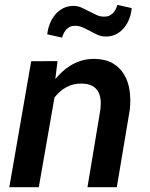

<svg xmlns="http://www.w3.org/2000/svg" viewBox="-20 -785 627 805"><path d="M19 0H142.6L208.5 -376.5Q219.2 -389.6 231.4 -400.6Q243.7 -411.6 257.3 -418.9Q271.5 -426.8 287.8 -430.9Q304.2 -435.1 322.3 -434.6Q348.1 -434.1 364.5 -426Q380.9 -418 390.1 -403.3Q398.9 -389.2 401.4 -369.4Q403.8 -349.6 400.9 -325.7L346.7 0H469.7L524.4 -326.2Q528.8 -366.7 523.4 -404.8Q518.1 -442.9 500.5 -472.2Q483.4 -501.5 453.4 -519.3Q423.3 -537.1 377.4 -538.1Q347.7 -538.6 321.3 -530.8Q294.9 -522.9 272.5 -508.3Q255.4 -497.6 240.5 -483.6Q225.6 -469.7 211.9 -453.6L221.2 -528.8L110.8 -528.3ZM532.2 -751 472.2 -764.6Q469.2 -754.4 464.4 -745.1Q459.5 -735.8 452.1 -728.5Q445.8 -722.7 437.7 -719Q429.7 -715.3 418.9 -715.3Q400.9 -714.8 385.3 -721.9Q369.6 -729 354 -737.3Q338.4 -745.6 322.3 -752.9Q306.2 -760.3 288.1 -760.3Q263.7 -760.3 244.1 -750Q224.6 -739.7 210.9 -723.1Q196.8 -705.6 188.5 -684.1Q180.2 -662.6 178.2 -641.1L240.2 -627.4Q243.2 -637.2 247.8 -646.5Q252.4 -655.8 258.8 -662.1Q265.1 -668.5 273.4 -672.6Q281.7 -676.8 293 -676.8Q311 -677.2 326.7 -670.2Q342.3 -663.1 357.9 -654.8Q373.5 -646 389.4 -638.9Q405.3 -631.8 423.8 -631.8Q448.7 -631.8 468 -642.1Q487.3 -652.3 501 -669.4Q514.6 -686 522.5 -707.5Q530.3 -729 532.2 -751Z"/></svg>

Font: Roboto Mono SemiBold
Style: Italic
Weight: 600
Italic angle: -10°
Monospace: yes
Designer: Google
Version: Version 3.000